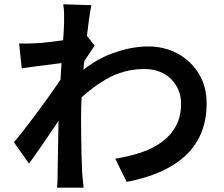

<svg xmlns="http://www.w3.org/2000/svg" viewBox="-20 -826 1040 893"><path d="M516 -88Q581 -98 637 -117Q693 -136 734.5 -167Q776 -198 799.5 -242.5Q823 -287 822 -347Q822 -377 811 -405Q800 -433 778 -456Q756 -479 724 -492Q692 -505 651 -505Q555 -505 472 -456.5Q389 -408 316 -330V-457Q406 -542 497.5 -576Q589 -610 669 -610Q744 -610 805.5 -577Q867 -544 904 -484.5Q941 -425 941 -345Q941 -269 916.5 -209Q892 -149 844.5 -104Q797 -59 728 -28Q659 3 569 20ZM290 -535Q274 -534 249.5 -530.5Q225 -527 195.5 -523.5Q166 -520 136 -516Q106 -512 81 -508L69 -624Q89 -623 107.5 -623.5Q126 -624 150 -625Q173 -626 205.5 -630Q238 -634 272 -638.5Q306 -643 336 -649Q366 -655 383 -661L420 -614Q412 -602 400 -584Q388 -566 376.5 -548Q365 -530 356 -516L306 -343Q289 -318 265 -282.5Q241 -247 214.5 -208Q188 -169 162 -131.5Q136 -94 115 -65L45 -164Q64 -187 89 -219Q114 -251 141.5 -287.5Q169 -324 195 -360.5Q221 -397 243 -428.5Q265 -460 279 -482L282 -515ZM278 -721Q278 -741 278 -762.5Q278 -784 274 -806L405 -802Q400 -779 394 -736Q388 -693 381.5 -636.5Q375 -580 369.5 -518Q364 -456 360.5 -394.5Q357 -333 357 -280Q357 -238 357.5 -196.5Q358 -155 359 -113Q360 -71 362 -25Q363 -12 365 9.5Q367 31 369 47H245Q247 32 247.5 10.5Q248 -11 248 -23Q249 -71 249.5 -111.5Q250 -152 251 -197Q252 -242 253 -302Q254 -325 256 -361.5Q258 -398 260.5 -441.5Q263 -485 266 -530Q269 -575 272 -614.5Q275 -654 276.5 -682.5Q278 -711 278 -721Z"/></svg>

Font: Noto Sans SC Thin SemiBold
Style: Regular
Weight: 600
Version: Version 2.004-H2;hotconv 1.0.118;makeotfexe 2.5.65603